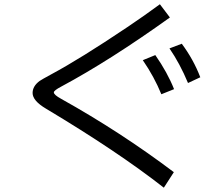

<svg xmlns="http://www.w3.org/2000/svg" viewBox="-20 -829 1039 900"><path d="M748 50.8Q532.2 -118.2 195.3 -319.8Q132.8 -356.9 132.8 -393.1Q132.8 -425.3 166 -449.7Q175.8 -456.5 221.7 -481.4Q356.4 -553.7 575.2 -700.7Q660.2 -757.8 729.5 -809.1L776.4 -747.1Q495.1 -545.4 266.6 -422.9Q232.4 -404.8 232.4 -396Q232.4 -384.3 267.6 -365.2Q544.9 -210.4 794.9 -22ZM736.3 -387.2Q703.1 -468.8 649.4 -546.9L708 -570.8Q764.6 -489.7 795.9 -411.1ZM861.3 -439.9Q823.2 -531.2 774.4 -602.1L832 -624Q886.7 -550.8 918.9 -466.8Z"/></svg>

Font: UDEV Gothic 35
Style: Regular
Weight: 400
Version: v2.1.0; ttfautohint (v1.8.4.7-5d5b-dirty) -l 6 -r 45 -G 200 